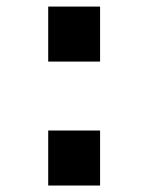

<svg xmlns="http://www.w3.org/2000/svg" viewBox="-20 -573 458 593"><path d="M128.9 -382.8V-552.7H289.1V-382.8ZM128.9 0V-169.9H289.1V0Z"/></svg>

Font: Mgen+ 1c bold
Style: Bold
Weight: 700
Designer: [Source Han Sans]
Ryoko NISHIZUKA  (kana & ideographs); Paul D. Hunt (Latin, Greek & Cyrillic); Wenlong ZHANG  (bopomofo
Version: Version 1.059.20150602